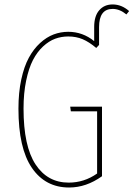

<svg xmlns="http://www.w3.org/2000/svg" viewBox="-20 -834 601 864"><path d="M486.8 -814Q527.3 -814 561 -784.2L548.8 -769Q518.6 -793.9 486.8 -793.9Q425.8 -793.9 425.8 -711.9V-631.8L413.1 -618.2Q381.3 -645 352.1 -657.5Q322.8 -669.9 287.1 -669.9Q256.3 -669.9 228.3 -659.7Q200.2 -649.4 173.8 -625Q147.5 -600.6 128.4 -564Q109.4 -527.3 97.7 -471.2Q85.9 -415 85.9 -345.2Q85.9 -176.3 139.9 -94.2Q193.8 -12.2 289.1 -12.2Q358.9 -12.2 417 -53.2V-333H298.8L295.9 -354H439V-41Q368.2 9.8 291 9.8Q184.1 9.8 123.5 -78.6Q63 -167 63 -345.2Q63 -417.5 75.7 -476.3Q88.4 -535.2 109.9 -574.5Q131.3 -613.8 160.4 -640.4Q189.5 -667 221.2 -679Q252.9 -690.9 287.1 -690.9Q352.1 -690.9 403.8 -648.9V-712.9Q403.8 -761.7 426.5 -787.8Q449.2 -814 486.8 -814Z"/></svg>

Font: Fira Sans Compressed Thin
Style: Regular
Weight: 100
Width: 1
Designer: Carrois Corporate & Edenspiekermann AG
Foundry: Carrois Corporate GbR & Edenspiekermann AG
Version: Version 4.203;PS 004.203;hotconv 1.0.88;makeotf.lib2.5.64775